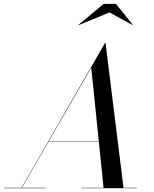

<svg xmlns="http://www.w3.org/2000/svg" viewBox="-65 -990 810 1010"><path d="M47 0 488 -765H490L585 0H480L415 -634L49 0ZM-45 0V-2H175V0ZM365 0V-2H655V0ZM189 -244V-246H515V-244ZM349.5 -858 348 -859.5 480 -969.5H545L633.5 -859.5L633 -858L510.5 -924.5Z"/></svg>

Font: Bodoni Moda 96pt
Style: Italic
Weight: 400
Italic angle: -13°
Version: Version 2.004